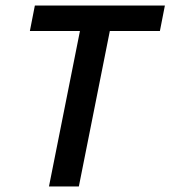

<svg xmlns="http://www.w3.org/2000/svg" viewBox="-20 -674 616 694"><path d="M157 0 269 -562H88L106 -654H576L558 -562H377L265 0Z"/></svg>

Font: Source Sans 3 SemiBold
Style: Italic
Weight: 600
Italic angle: -11°
Designer: Paul D. Hunt
Foundry: Adobe
Version: Version 3.046;hotconv 1.0.118;makeotfexe 2.5.65603